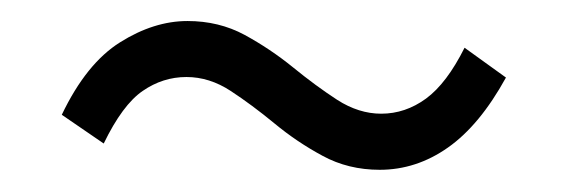

<svg xmlns="http://www.w3.org/2000/svg" viewBox="-20 -419 530 179"><path d="M334 -260.7Q304.7 -260.7 280.8 -273.7Q256.8 -286.6 235.8 -304Q214.8 -321.3 195.1 -334.2Q175.3 -347.2 153.8 -347.2Q131.8 -347.2 113 -334.2Q94.2 -321.3 76.7 -285.2L37.6 -312Q60.5 -359.9 92 -379.6Q123.5 -399.4 154.8 -399.4Q184.1 -399.4 208 -386.5Q231.9 -373.5 253.2 -356.2Q274.4 -338.9 294.4 -325.9Q314.5 -313 335.4 -313Q357.9 -313 377.2 -327.1Q396.5 -341.3 413.1 -374.5L451.7 -346.7Q427.2 -302.2 397.7 -281.5Q368.2 -260.7 334 -260.7Z"/></svg>

Font: Varta Light Light
Style: Regular
Weight: 300
Version: Version 1.004